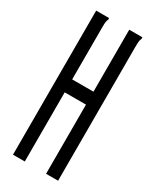

<svg xmlns="http://www.w3.org/2000/svg" viewBox="-166 -671 583 719"><g transform="rotate(30 125.0 -311.5)"><path d="M25 -623H81V-616Q78 -610 77 -603Q76 -596 76 -579V-355H168V-623H225V-616Q222 -610 221 -603Q220 -596 220 -579V0H168V-299H76V0H25Z"/></g></svg>

Font: Inconsolata UltraCondensed
Style: Regular
Weight: 400
Width: 1
Monospace: yes
Designer: Raph Levien, Cyreal, Brenton Simpson
Foundry: Raph Levien, Cyreal, Google
Version: Version 3.000; ttfautohint (v1.8.2.53-6de2)